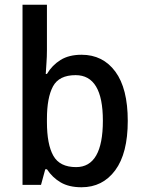

<svg xmlns="http://www.w3.org/2000/svg" viewBox="-20 -780 606 810"><path d="M178 -568Q178 -541 176 -514.5Q174 -488 173 -468H178Q200 -505 235.5 -527Q271 -549 324 -549Q414 -549 466.5 -478Q519 -407 519 -270Q519 -133 466 -61.5Q413 10 324 10Q271 10 236 -10.5Q201 -31 178 -66H171L153 0H75V-760H178ZM299 -463Q229 -463 203.5 -415.5Q178 -368 178 -278V-265Q178 -171 205 -123Q232 -75 301 -75Q414 -75 414 -271Q414 -463 299 -463Z"/></svg>

Font: Noto Sans Thai SemCond Med
Style: Regular
Weight: 500
Width: 4
Designer: Monotype Design Team
Foundry: Monotype Imaging Inc.
Version: Version 2.002; ttfautohint (v1.8.4.7-5d5b)